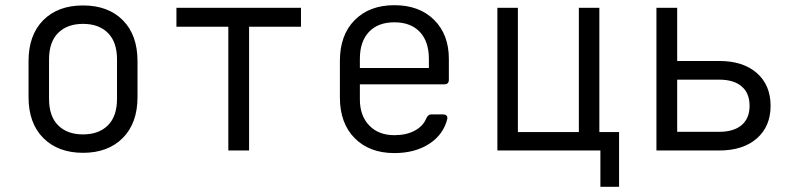

<svg xmlns="http://www.w3.org/2000/svg" viewBox="-20 -580 3040 740"><path d="M300 9Q204 9 147 -48Q90 -105 90 -206V-344Q90 -445 146.5 -502Q203 -559 300 -559Q397 -559 453.5 -502Q510 -445 510 -344V-206Q510 -105 453 -48Q396 9 300 9ZM300 -62Q361 -62 396 -97Q431 -132 431 -199V-351Q431 -418 396 -453Q361 -488 300 -488Q239 -488 204 -453Q169 -418 169 -351V-199Q169 -132 204 -97Q239 -62 300 -62Z M860 0V-477H660V-550H1140V-477H940V0Z M1500 10Q1404 10 1347 -47.5Q1290 -105 1290 -205V-345Q1290 -445 1347 -502.5Q1404 -560 1500 -560Q1596 -560 1653 -503.5Q1710 -447 1710 -353V-273Q1710 -255 1693 -255H1367V-197Q1367 -134 1403 -96.5Q1439 -59 1500 -59Q1546 -59 1578.5 -76.5Q1611 -94 1623 -124Q1630 -139 1642 -139H1687Q1706 -139 1704 -122Q1689 -61 1634 -25.5Q1579 10 1500 10ZM1367 -318H1633V-353Q1633 -420 1598 -457Q1563 -494 1500 -494Q1437 -494 1402 -457Q1367 -420 1367 -353Z M2294 140V0H1897V-550H1976V-71H2211V-550H2290V-71H2366V140Z M2510 0V-550H2590V-345H2752Q2844 -345 2897 -298.5Q2950 -252 2950 -172Q2950 -93 2897 -46.5Q2844 0 2752 0ZM2590 -72H2752Q2808 -72 2838.5 -98Q2869 -124 2869 -172Q2869 -221 2838.5 -247Q2808 -273 2752 -273H2590Z"/></svg>

Font: Pitagon Sans Mono Light
Style: Regular
Weight: 300
Monospace: yes
Designer: Travis Tran
Foundry: Pitagon
Version: Version 1.001; ttfautohint (v1.8.4.7-5d5b);gftools[0.9.26]